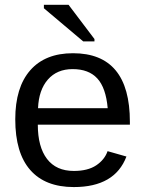

<svg xmlns="http://www.w3.org/2000/svg" viewBox="-20 -756 596 786"><path d="M134.8 -245.6Q134.8 -154.8 172.4 -105.5Q210 -56.2 282.2 -56.2Q339.4 -56.2 373.8 -79.1Q408.2 -102.1 420.4 -137.2L497.6 -115.2Q450.2 9.8 282.2 9.8Q165 9.8 103.8 -60.1Q42.5 -129.9 42.5 -267.6Q42.5 -398.4 103.8 -468.3Q165 -538.1 278.8 -538.1Q511.7 -538.1 511.7 -257.3V-245.6ZM420.9 -313Q413.6 -396.5 378.4 -434.8Q343.3 -473.1 277.3 -473.1Q213.4 -473.1 176 -430.4Q138.7 -387.7 135.7 -313ZM320.8 -586.4 159.7 -722.2V-736.3H260.7L366.7 -596.2V-586.4Z"/></svg>

Font: Arial
Style: Regular
Weight: 400
Designer: Steve Matteson
Foundry: Ascender Corporation
Version: Version 2.00.3